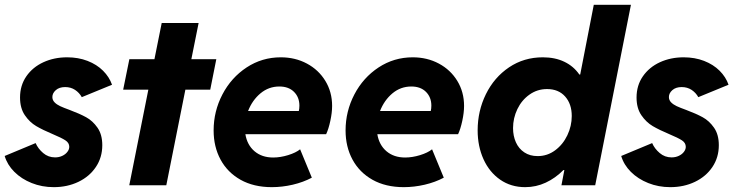

<svg xmlns="http://www.w3.org/2000/svg" viewBox="-20 -772 3064 800"><path d="M-0.5 -122.1 128.4 -175.8Q138.7 -152.3 159.9 -134.3Q181.2 -116.2 209.5 -116.2Q226.1 -116.2 239.5 -122.6Q252.9 -128.9 260.7 -139.2Q268.6 -149.4 268.6 -160.2Q268.6 -176.8 252.4 -187.3Q236.3 -197.8 200.2 -212.9Q158.2 -230.5 130.9 -246.6Q103.5 -262.7 83.5 -292Q63.5 -321.3 63.5 -365.7Q63.5 -416 89.8 -454.1Q116.2 -492.2 160.9 -512.7Q205.6 -533.2 259.8 -533.2Q306.2 -533.2 344.7 -518.3Q383.3 -503.4 409.4 -477.3Q435.5 -451.2 446.8 -418.9L320.8 -367.2Q310.5 -385.7 292.7 -397.5Q274.9 -409.2 251.5 -409.2Q227.1 -409.2 212.6 -396.5Q198.2 -383.8 198.2 -367.7Q198.2 -355 207.3 -345.7Q216.3 -336.4 230.5 -329.8Q244.6 -323.2 270 -314Q312 -298.3 339.1 -283.4Q366.2 -268.6 386.2 -240Q406.2 -211.4 406.2 -167Q406.2 -116.2 379.6 -76.4Q353 -36.6 306.9 -14.4Q260.7 7.8 204.1 7.8Q154.8 7.8 112.1 -9.3Q69.3 -26.4 39.8 -55.9Q10.3 -85.4 -0.5 -122.1Z M598.1 -398.4H493.2L519 -525.4H623.5L653.8 -676.3H807.6L777.3 -525.4H881.3L856 -398.4H752.4L672.9 0H518.6Z M870.1 -228.5Q870.1 -308.1 906.7 -378.4Q943.4 -448.7 1007.6 -491Q1071.8 -533.2 1149.9 -533.2Q1210 -533.2 1258.8 -507.1Q1307.6 -481 1335.7 -434.8Q1363.8 -388.7 1363.8 -330.6Q1363.8 -302.7 1356.4 -268.6Q1349.1 -234.4 1338.9 -212.9H1002.4Q1009.8 -168 1040.5 -141.8Q1071.3 -115.7 1118.2 -115.7Q1148.4 -115.7 1180.7 -125.7Q1212.9 -135.7 1230.5 -149.9L1279.3 -31.7Q1243.7 -12.7 1199.7 -2.4Q1155.8 7.8 1112.8 7.8Q1037.1 7.8 982.4 -22.9Q927.7 -53.7 898.9 -107.2Q870.1 -160.6 870.1 -228.5ZM1225.1 -309.6Q1227.5 -319.3 1227.5 -332Q1227.5 -366.7 1205.1 -389.2Q1182.6 -411.6 1144 -411.6Q1099.6 -411.6 1065.4 -383.1Q1031.2 -354.5 1013.7 -309.6Z M1419.9 -228.5Q1419.9 -308.1 1456.5 -378.4Q1493.2 -448.7 1557.4 -491Q1621.6 -533.2 1699.7 -533.2Q1759.8 -533.2 1808.6 -507.1Q1857.4 -481 1885.5 -434.8Q1913.6 -388.7 1913.6 -330.6Q1913.6 -302.7 1906.2 -268.6Q1898.9 -234.4 1888.7 -212.9H1552.2Q1559.6 -168 1590.3 -141.8Q1621.1 -115.7 1668 -115.7Q1698.2 -115.7 1730.5 -125.7Q1762.7 -135.7 1780.3 -149.9L1829.1 -31.7Q1793.5 -12.7 1749.5 -2.4Q1705.6 7.8 1662.6 7.8Q1586.9 7.8 1532.2 -22.9Q1477.5 -53.7 1448.7 -107.2Q1419.9 -160.6 1419.9 -228.5ZM1774.9 -309.6Q1777.3 -319.3 1777.3 -332Q1777.3 -366.7 1754.9 -389.2Q1732.4 -411.6 1693.8 -411.6Q1649.4 -411.6 1615.2 -383.1Q1581.1 -354.5 1563.5 -309.6Z M2331.5 -63.5H2327.6Q2294.4 -29.8 2253.9 -11Q2213.4 7.8 2168.5 7.8Q2108.9 7.8 2064 -23.4Q2019 -54.7 1994.6 -108.6Q1970.2 -162.6 1970.2 -229Q1970.2 -309.6 2004.6 -379.6Q2039.1 -449.7 2101.1 -491.5Q2163.1 -533.2 2241.7 -533.2Q2293 -533.2 2331.5 -514.6Q2370.1 -496.1 2394 -461.4H2397.5L2454.1 -752H2608.9L2460 0H2319.3ZM2362.3 -288.6Q2362.3 -338.9 2334.7 -369.9Q2307.1 -400.9 2259.3 -400.9Q2218.8 -400.9 2186.3 -377.9Q2153.8 -355 2135.7 -317.4Q2117.7 -279.8 2117.7 -238.3Q2117.7 -205.6 2129.6 -179Q2141.6 -152.3 2164.8 -137Q2188 -121.6 2220.2 -121.6Q2260.7 -121.6 2293.2 -145.8Q2325.7 -169.9 2344 -208.5Q2362.3 -247.1 2362.3 -288.6Z M2568.4 -122.1 2697.3 -175.8Q2707.5 -152.3 2728.8 -134.3Q2750 -116.2 2778.3 -116.2Q2794.9 -116.2 2808.3 -122.6Q2821.8 -128.9 2829.6 -139.2Q2837.4 -149.4 2837.4 -160.2Q2837.4 -176.8 2821.3 -187.3Q2805.2 -197.8 2769 -212.9Q2727.1 -230.5 2699.7 -246.6Q2672.4 -262.7 2652.3 -292Q2632.3 -321.3 2632.3 -365.7Q2632.3 -416 2658.7 -454.1Q2685.1 -492.2 2729.7 -512.7Q2774.4 -533.2 2828.6 -533.2Q2875 -533.2 2913.6 -518.3Q2952.1 -503.4 2978.3 -477.3Q3004.4 -451.2 3015.6 -418.9L2889.6 -367.2Q2879.4 -385.7 2861.6 -397.5Q2843.8 -409.2 2820.3 -409.2Q2795.9 -409.2 2781.5 -396.5Q2767.1 -383.8 2767.1 -367.7Q2767.1 -355 2776.1 -345.7Q2785.2 -336.4 2799.3 -329.8Q2813.5 -323.2 2838.9 -314Q2880.9 -298.3 2908 -283.4Q2935.1 -268.6 2955.1 -240Q2975.1 -211.4 2975.1 -167Q2975.1 -116.2 2948.5 -76.4Q2921.9 -36.6 2875.7 -14.4Q2829.6 7.8 2772.9 7.8Q2723.6 7.8 2680.9 -9.3Q2638.2 -26.4 2608.6 -55.9Q2579.1 -85.4 2568.4 -122.1Z"/></svg>

Font: Reddit Sans Chocolate ExBold
Style: Italic
Weight: 800
Italic angle: -11.25°
Designer: Stephen Hutchings
Version: Version 1.013